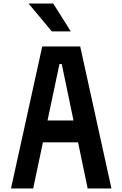

<svg xmlns="http://www.w3.org/2000/svg" viewBox="-20 -1062 690 1082"><path d="M42 0 218 -800H432L608 0H474L328 -701H315L167 0ZM161 -260V-383H488V-260ZM379 -885H272L141 -1042H280Z"/></svg>

Font: Martian Mono SemiCondensed Medium
Style: Regular
Weight: 500
Width: 4
Designer: Roman Shamin
Foundry: Evil Martians
Version: Version 1.000